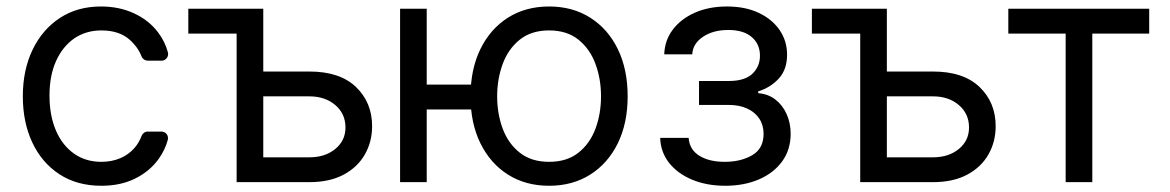

<svg xmlns="http://www.w3.org/2000/svg" viewBox="-20 -573 3681 604"><path d="M166.9 -24.9Q111.5 -61.1 81.7 -124.6Q51.8 -188.2 51.8 -269.9Q51.8 -353 82.7 -416.9Q113.3 -480.5 168.7 -516.7Q223.7 -552.6 297.6 -552.6Q355.1 -552.6 401.3 -531.2Q447.8 -509.9 476.9 -471.6Q498.6 -443.5 508.2 -408.4Q508.9 -404.8 508.9 -403.1Q508.9 -394.5 502.8 -388.3Q496.8 -382.1 488.3 -382.1H445Q438.6 -382.1 433.2 -385.7Q427.9 -389.2 425.4 -395.2Q414.4 -424.4 387.4 -448.5Q354.4 -477.3 299 -477.3Q250.4 -477.3 213.4 -452.1Q176.5 -426.1 156.2 -380.7Q135.7 -334.9 135.7 -272.7Q135.7 -209.5 155.9 -162.6Q175.4 -116.5 212.7 -89.8Q249.3 -63.9 299 -63.9Q331.3 -63.9 358.3 -75.3Q384.6 -86.3 403.4 -108Q417.3 -123.9 425.4 -145.6Q427.9 -151.6 433.1 -155.4Q438.2 -159.1 445 -159.1H487.9Q496.4 -159.1 502.5 -153.1Q508.5 -147 508.5 -138.5Q508.5 -134.9 507.8 -132.8Q499.3 -101.2 478.7 -72.4Q450.6 -33.7 405.2 -11.4Q359.7 11.4 299 11.4Q222.3 11.4 166.9 -24.9Z M724.4 -545.5V-467.3H572.4V-545.5ZM796.9 -348H953.1Q1049 -348 1099.8 -299.4Q1150.6 -250.7 1150.6 -176.1Q1150.6 -127.1 1127.8 -87.2Q1105.1 -47.2 1061.1 -23.6Q1017 0 953.1 0H724.4V-545.5H808.2V-78.1H953.1Q1002.8 -78.1 1034.8 -104.4Q1066.8 -130.7 1066.8 -171.9Q1066.8 -215.2 1034.8 -242.5Q1002.8 -269.9 953.1 -269.9H796.9Z M1539.8 -306.8V-228.7H1251.4V-306.8ZM1322.4 -545.5V0H1238.6V-545.5ZM1460.2 -269.9Q1460.2 -355.1 1491.3 -418.7Q1522.4 -482.2 1577.9 -517.4Q1633.5 -552.6 1707.4 -552.6Q1781.2 -552.6 1836.8 -517.4Q1892.4 -482.2 1923.5 -418.7Q1954.5 -355.1 1954.5 -269.9Q1954.5 -185.4 1923.5 -122.2Q1892.4 -58.9 1836.8 -23.8Q1781.2 11.4 1707.4 11.4Q1633.5 11.4 1577.9 -23.8Q1522.4 -58.9 1491.3 -122.2Q1460.2 -185.4 1460.2 -269.9ZM1870.7 -269.9Q1870.7 -324.6 1853.3 -371.8Q1835.9 -419 1799.7 -448.2Q1763.5 -477.3 1707.4 -477.3Q1651.3 -477.3 1615.1 -448.2Q1578.8 -419 1561.4 -371.8Q1544 -324.6 1544 -269.9Q1544 -215.2 1561.4 -168.3Q1578.8 -121.4 1615.1 -92.7Q1651.3 -63.9 1707.4 -63.9Q1763.5 -63.9 1799.7 -92.7Q1835.9 -121.4 1853.3 -168.3Q1870.7 -215.2 1870.7 -269.9Z M2146.3 -139.2Q2149.1 -102.3 2179.9 -83.1Q2210.6 -63.9 2259.9 -63.9Q2310.4 -63.9 2346.2 -84.7Q2382.1 -105.5 2382.1 -152Q2382.1 -179.3 2368.6 -199.8Q2355.1 -220.2 2330.6 -231.5Q2306.1 -242.9 2272.7 -242.9H2179V-318.2H2272.7Q2322.8 -318.2 2346.8 -340.9Q2370.7 -363.6 2370.7 -397.7Q2370.7 -434.3 2344.8 -456.5Q2318.9 -478.7 2271.3 -478.7Q2223.4 -478.7 2191.4 -457.2Q2159.4 -435.7 2157.7 -402H2069.6Q2071 -446 2096.6 -479.9Q2122.2 -513.8 2166.2 -533.2Q2210.2 -552.6 2267 -552.6Q2324.6 -552.6 2367 -532.5Q2409.4 -512.4 2432.7 -478.2Q2456 -443.9 2456 -400.6Q2456 -354.4 2430 -326Q2404.1 -297.6 2365.1 -285.5V-279.8Q2396 -277.7 2418.9 -260.1Q2441.8 -242.5 2454.5 -214.3Q2467.3 -186.1 2467.3 -152Q2467.3 -102.3 2440.7 -65.5Q2414.1 -28.8 2367.5 -8.7Q2321 11.4 2261.4 11.4Q2203.5 11.4 2157.7 -7.6Q2111.9 -26.6 2085 -60.5Q2058.2 -94.5 2056.8 -139.2Z M2686.1 -545.5V-467.3H2534.1V-545.5ZM2758.5 -348H2914.8Q3010.7 -348 3061.4 -299.4Q3112.2 -250.7 3112.2 -176.1Q3112.2 -127.1 3089.5 -87.2Q3066.8 -47.2 3022.7 -23.6Q2978.7 0 2914.8 0H2686.1V-545.5H2769.9V-78.1H2914.8Q2964.5 -78.1 2996.4 -104.4Q3028.4 -130.7 3028.4 -171.9Q3028.4 -215.2 2996.4 -242.5Q2964.5 -269.9 2914.8 -269.9H2758.5Z M3152 -467.3V-545.5H3595.2V-467.3H3416.2V0H3332.4V-467.3Z"/></svg>

Font: DeltaSans
Style: Regular
Weight: 400
Designer: Rasmus Andersson
Foundry: rsms
Version: Version 3.012